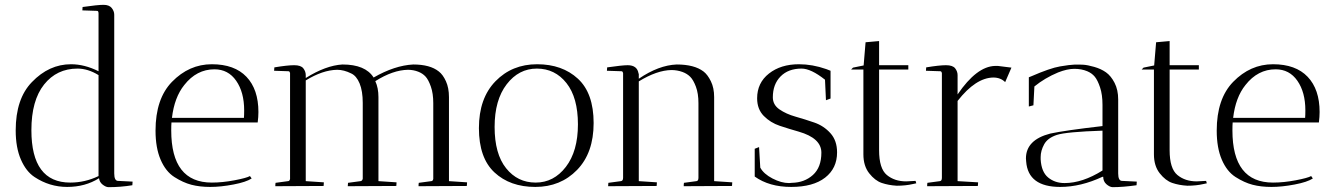

<svg xmlns="http://www.w3.org/2000/svg" viewBox="-20 -770 5519 795"><path d="M453 -709V-52Q453 -21 469 -21L529 -18L528 -3Q480 5 428 5Q417 4 404.5 -6Q392 -16 390 -32Q333 4 258 4Q185 4 123 -37Q88 -60 66.5 -109.5Q45 -159 45 -230Q45 -361 112 -430Q183 -504 274 -504Q330 -504 388 -475V-714Q388 -725 382 -725L321 -727L322 -741Q385 -750 408.5 -750Q432 -750 442.5 -737Q453 -724 453 -709ZM271 -14Q332 -14 388 -41V-459Q344 -486 301 -486Q215 -486 162.5 -420Q110 -354 110 -231Q110 -14 271 -14Z M689 -230Q689 -14 857 -14Q901 -14 951 -23.5Q1001 -33 1015 -41L1022 -31Q999 -16 946.5 -6Q894 4 850.5 4Q807 4 772.5 -5Q738 -14 702 -37Q666 -60 645 -109Q624 -158 624 -229Q624 -361 692 -431Q763 -504 857 -504Q951 -504 1000.5 -452Q1050 -400 1050 -306Q1050 -286 1047 -263H690Q689 -252 689 -230ZM991 -313Q991 -388 958 -435.5Q925 -483 868 -483Q794 -483 743 -418Q702 -367 692 -282H990Q991 -293 991 -313Z M1376 -481Q1316 -480 1246 -437V-20L1321 -15Q1321 -14 1320 0L1120 1Q1120 -8 1121 -13L1173 -20Q1179 -20 1181 -29V-468Q1179 -475 1175 -475L1115 -477L1116 -491Q1170 -500 1198 -500Q1226 -500 1236 -487Q1246 -474 1246 -459V-447Q1329 -499 1398 -503Q1493 -503 1527 -449Q1614 -499 1691 -503Q1761 -503 1797 -474Q1814 -461 1826.5 -433.5Q1839 -406 1839 -368V-20L1914 -15Q1914 -14 1913 0L1713 1Q1713 -8 1714 -13L1766 -20Q1772 -20 1774 -29V-343Q1774 -383 1764 -411.5Q1754 -440 1742 -453Q1730 -466 1712 -473Q1692 -481 1669 -481Q1607 -480 1534 -434Q1547 -406 1547 -368V-20L1622 -15Q1622 -14 1621 0L1420 1L1421 -13L1473 -20Q1480 -21 1482 -30V-344Q1482 -393 1469 -424.5Q1456 -456 1434 -466Q1404 -481 1376 -481Z M2196.5 4Q2092 4 2027.5 -56Q1963 -116 1963 -239.5Q1963 -363 2031.5 -433.5Q2100 -504 2204 -504Q2308 -504 2373 -444Q2438 -384 2438 -260.5Q2438 -137 2369.5 -66.5Q2301 4 2196.5 4ZM2203 -486Q2128 -486 2078 -421Q2028 -356 2028 -244.5Q2028 -133 2075.5 -73.5Q2123 -14 2198 -14Q2273 -14 2323 -79Q2373 -144 2373 -255Q2373 -366 2325.5 -426Q2278 -486 2203 -486Z M2498 1 2499 -13 2551 -20Q2560 -21 2560 -34V-467Q2558 -475 2554 -475L2493 -477L2494 -491Q2557 -500 2579 -500Q2619 -500 2624 -465H2625V-444Q2707 -500 2782 -503Q2855 -503 2893 -474Q2910 -461 2923.5 -433.5Q2937 -406 2937 -368V-20L3012 -15Q3012 -14 3011 0L2811 1Q2811 -8 2812 -13L2864 -20Q2872 -21 2872 -34V-343Q2872 -383 2861.5 -411Q2851 -439 2838 -452Q2825 -465 2806 -472Q2784 -480 2760 -480Q2700 -479 2625 -433V-20L2700 -15Q2700 -14 2699 0Z M3247 -12Q3253 -12 3259 -13Q3311 -14 3346 -45.5Q3381 -77 3381 -138Q3381 -198 3287 -225Q3248 -236 3209 -249Q3170 -262 3142.5 -290Q3115 -318 3115 -363Q3115 -427 3164 -465.5Q3213 -504 3288 -504Q3344 -504 3401 -484L3419 -477V-362L3400 -355L3396 -440Q3338 -486 3299 -486Q3244 -486 3212 -453.5Q3180 -421 3180 -367Q3180 -336 3207.5 -317Q3235 -298 3274 -287Q3313 -276 3352 -262.5Q3391 -249 3418.5 -218.5Q3446 -188 3446 -139Q3446 -73 3396.5 -34.5Q3347 4 3256 4Q3165 4 3105 -39V-154L3123 -161L3128 -76Q3142 -50 3178.5 -31Q3215 -12 3247 -12Z M3732 -19 3771 -21 3774 -11Q3773 -11 3760 -8Q3730 -1 3693 -1Q3659 -3 3631 -12.5Q3603 -22 3579 -52.5Q3555 -83 3555 -131V-482H3504L3512 -490L3556 -499L3564 -595L3620 -600V-500H3741V-482H3620V-148Q3620 -72 3652 -45.5Q3684 -19 3732 -19Z M3945 -459V-379Q4024 -495 4100 -497Q4106 -497 4112 -497L4168 -490L4142 -430Q4123 -449 4093 -449Q4020 -448 3945 -352V-20L4030 -15Q4030 -14 4029 0L3819 1Q3819 -8 3820 -13L3872 -20Q3880 -21 3880 -34V-468Q3878 -475 3874 -475L3814 -477L3815 -491Q3869 -500 3897 -500Q3925 -500 3935 -487Q3945 -474 3945 -459Z M4548 -38H4545Q4455 4 4370 4Q4237 4 4229 -101Q4228 -108 4228 -114Q4228 -191 4329 -217Q4389 -230 4545 -248V-336Q4545 -378 4535 -408Q4525 -438 4513 -452.5Q4501 -467 4482 -475Q4458 -485 4428.5 -485Q4399 -485 4361 -470Q4306 -447 4263 -412L4259 -334L4240 -329V-450L4250 -454Q4328 -488 4369 -495Q4410 -502 4429 -502.5Q4448 -503 4465.5 -502Q4483 -501 4511 -493Q4539 -485 4559.5 -470.5Q4580 -456 4595 -427Q4610 -398 4610 -358V-52Q4610 -21 4626 -21L4687 -18L4686 -3Q4630 5 4586 5Q4574 4 4561 -7.5Q4548 -19 4548 -38ZM4388 -12Q4462 -12 4545 -64V-229Q4395 -224 4356.5 -211.5Q4318 -199 4303.5 -172.5Q4289 -146 4289 -120Q4289 -115 4289 -110Q4292 -58 4320 -35Q4348 -12 4388 -12Z M4935 -19 4974 -21 4977 -11Q4976 -11 4963 -8Q4933 -1 4896 -1Q4862 -3 4834 -12.5Q4806 -22 4782 -52.5Q4758 -83 4758 -131V-482H4707L4715 -490L4759 -499L4767 -595L4823 -600V-500H4944V-482H4823V-148Q4823 -72 4855 -45.5Q4887 -19 4935 -19Z M5083 -230Q5083 -14 5251 -14Q5295 -14 5345 -23.5Q5395 -33 5409 -41L5416 -31Q5393 -16 5340.5 -6Q5288 4 5244.5 4Q5201 4 5166.5 -5Q5132 -14 5096 -37Q5060 -60 5039 -109Q5018 -158 5018 -229Q5018 -361 5086 -431Q5157 -504 5251 -504Q5345 -504 5394.5 -452Q5444 -400 5444 -306Q5444 -286 5441 -263H5084Q5083 -252 5083 -230ZM5385 -313Q5385 -388 5352 -435.5Q5319 -483 5262 -483Q5188 -483 5137 -418Q5096 -367 5086 -282H5384Q5385 -293 5385 -313Z"/></svg>

Font: Antic Didone
Style: Regular
Weight: 400
Designer: Santiago Orozco
Foundry: Santiago Orozco
Version: Version 2.001